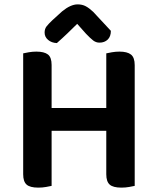

<svg xmlns="http://www.w3.org/2000/svg" viewBox="-20 -851 699 878"><path d="M216 -1Q207 1 190.5 4Q174 7 155 7Q117 7 101.5 -7Q86 -21 86 -54V-607Q94 -609 111.5 -612Q129 -615 146 -615Q182 -615 199 -602Q216 -589 216 -554V-357H466V-607Q474 -609 491.5 -612Q509 -615 526 -615Q562 -615 579 -601.5Q596 -588 596 -553V-1Q587 1 570.5 4Q554 7 535 7Q497 7 481.5 -7Q466 -21 466 -54V-253H216ZM333 -742Q313 -722 289 -699Q265 -676 240 -654Q216 -655 200 -668.5Q184 -682 184 -702Q184 -719 193 -730.5Q202 -742 220 -759L264 -799Q303 -831 335 -831Q356 -831 372 -822.5Q388 -814 406 -797L487 -710Q487 -684 472.5 -670Q458 -656 435 -656Q419 -656 406 -666Q393 -676 373 -697Z"/></svg>

Font: Baloo Bhaina 2 SemiBold
Style: Regular
Weight: 600
Designer: Yesha Goshar, Manish Minz, Shuchita Grover and Ek Type
Foundry: Ek Type
Version: Version 1.640;hotconv 1.0.111;makeotfexe 2.5.65597; ttfautoh